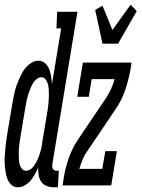

<svg xmlns="http://www.w3.org/2000/svg" viewBox="-42 -785 600 813"><path d="M34 8Q17 8 6 -2.5Q-5 -13 -10.5 -27Q-16 -41 -18.5 -57Q-21 -73 -22 -89Q-23 -105 -22 -121.5Q-21 -138 -19.5 -154Q-18 -170 -16 -186.5Q-14 -203 -11 -219L9 -339Q11 -353 14 -367Q17 -381 20 -395Q23 -409 28 -423Q33 -437 39 -450.5Q45 -464 52 -477Q59 -490 69.5 -501.5Q80 -513 93.5 -520.5Q107 -528 120 -528Q137 -528 149 -517Q161 -506 166.5 -491.5Q172 -477 174.5 -461Q177 -445 178 -428L217 -665H197L200 -735H286L180 -92Q179 -87 179 -81.5Q179 -76 181 -71.5Q183 -67 187.5 -64.5Q192 -62 197 -62H207L203 8H185Q169 8 154.5 2Q140 -4 132 -16.5Q124 -29 121.5 -44.5Q119 -60 120 -76Q114 -62 106 -47.5Q98 -33 88 -21Q78 -9 63.5 -0.5Q49 8 34 8ZM69 -62Q77 -62 85.5 -67Q94 -72 100 -80Q106 -88 110.5 -96Q115 -104 118.5 -112.5Q122 -121 125 -130Q128 -139 130.5 -147.5Q133 -156 134.5 -165Q136 -174 137 -183L157 -303Q159 -314 160.5 -325Q162 -336 163 -346.5Q164 -357 164.5 -368Q165 -379 165 -389.5Q165 -400 164 -411Q163 -422 160 -431.5Q157 -441 150.5 -449.5Q144 -458 133 -458Q124 -458 115 -451.5Q106 -445 100.5 -437Q95 -429 91 -420Q87 -411 83.5 -402Q80 -393 77 -383.5Q74 -374 72 -365Q70 -356 68.5 -346.5Q67 -337 65 -328L45 -208Q43 -198 41.5 -187.5Q40 -177 39 -166.5Q38 -156 37.5 -146Q37 -136 37.5 -126Q38 -116 38.5 -105.5Q39 -95 42 -86Q45 -77 51.5 -69.5Q58 -62 69 -62ZM392 -600 361 -743 392 -761 434 -658 511 -765 537 -738 458 -600ZM223 0 228 -33Q235 -75 249.5 -116.5Q264 -158 289 -195L407 -370Q419 -389 428.5 -409Q438 -429 443 -450H346L334 -375H285L309 -520H515L510 -488Q502 -445 488 -403.5Q474 -362 449 -325L331 -150Q317 -131 308.5 -111Q300 -91 294 -70H391L404 -145H453L429 0Z"/></svg>

Font: Iosevka Curly Slab
Style: Italic
Weight: 400
Italic angle: -9°
Monospace: yes
Designer: Belleve Invis
Foundry: Belleve Invis
Version: Version 22.1.2; ttfautohint (v1.8.4)